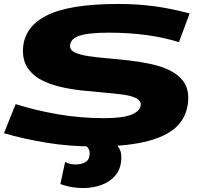

<svg xmlns="http://www.w3.org/2000/svg" viewBox="-33 -730 1012 970"><path d="M925 -662 871 -517Q719 -565 515 -565Q413 -565 367 -549Q321 -533 321 -497Q321 -476 346 -464.5Q371 -453 413.5 -446.5Q456 -440 509.5 -435.5Q563 -431 619.5 -424.5Q676 -418 729.5 -406.5Q783 -395 825.5 -374Q868 -353 893 -319.5Q918 -286 918 -236Q918 -158 871.5 -103Q825 -48 720.5 -19Q616 10 443 10Q318 10 202 -9Q86 -28 -13 -57L46 -204Q147 -172 261 -152.5Q375 -133 493 -133Q590 -133 634 -152Q678 -171 678 -202Q678 -223 653 -235Q628 -247 585.5 -252.5Q543 -258 490 -262.5Q437 -267 380.5 -273Q324 -279 271 -291.5Q218 -304 176 -326Q134 -348 108.5 -384Q83 -420 83 -473Q83 -588 197.5 -649Q312 -710 566 -710Q660 -710 746 -698.5Q832 -687 925 -662ZM272 200 296 88Q308 95 322.5 98Q337 101 348 101Q379 101 399.5 88.5Q420 76 420 44Q420 12 380 -7H545Q580 17 580 64Q580 117 553.5 151.5Q527 186 483 203Q439 220 388 220Q358 220 330.5 215.5Q303 211 272 200Z"/></svg>

Font: Georama ExtraExtended
Style: Bold Italic
Weight: 700
Width: 8
Italic angle: -9°
Designer: Jean-Baptiste Levee
Foundry: Production Type
Version: Version 1.000